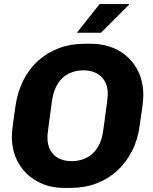

<svg xmlns="http://www.w3.org/2000/svg" viewBox="-20 -909 749 939"><path d="M294 10Q221 10 163 -21.5Q105 -53 71.5 -109.5Q38 -166 38 -242Q38 -262 43.5 -304Q49 -346 56 -392Q66 -461 94.5 -517Q123 -573 167 -612.5Q211 -652 268.5 -673.5Q326 -695 394 -695H425Q498 -695 556 -664Q614 -633 647.5 -576Q681 -519 681 -443Q681 -423 675.5 -381.5Q670 -340 663 -294Q654 -225 625 -169Q596 -113 552 -73Q508 -33 450.5 -11.5Q393 10 325 10ZM330 -121Q361 -121 387.5 -130.5Q414 -140 434 -159Q454 -178 467 -206Q480 -234 485 -272Q492 -321 496 -352Q500 -383 502.5 -401.5Q505 -420 506 -431Q507 -442 507 -450Q507 -487 492 -512.5Q477 -538 450.5 -551.5Q424 -565 389 -565Q358 -565 331.5 -555.5Q305 -546 285 -527Q265 -508 252 -479.5Q239 -451 234 -414Q227 -365 223 -333.5Q219 -302 216.5 -283.5Q214 -265 213 -254.5Q212 -244 212 -236Q212 -199 227 -173Q242 -147 268.5 -134Q295 -121 330 -121ZM356 -749 467 -889H610L611 -886L474 -749Z"/></svg>

Font: Chivo Medium
Style: Bold Italic
Weight: 700
Italic angle: -8.05°
Version: Version 2.002